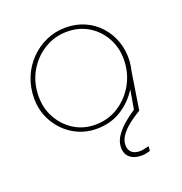

<svg xmlns="http://www.w3.org/2000/svg" viewBox="-133 -639 922 972"><g transform="rotate(-20 328.5 -152.5)"><path d="M467 218Q424 218 401 196Q378 174 382 134Q385 105 404.5 78.5Q424 52 448 31.5Q472 11 491 -2Q510 -15 513 -16L532 0Q529 2 510.5 13.5Q492 25 469 43Q446 61 428 84Q410 107 407 132Q404 161 419.5 177.5Q435 194 466 194Q475 194 487 191.5Q499 189 515 185L513 210Q508 211 495 214.5Q482 218 467 218ZM300 13Q231 13 175 -21Q119 -55 86 -112.5Q53 -170 53 -239Q53 -299 74 -350.5Q95 -402 132.5 -440.5Q170 -479 219 -501Q268 -523 324 -523Q380 -523 426.5 -502.5Q473 -482 506.5 -445Q540 -408 557.5 -359Q575 -310 572 -253Q571 -240 569 -227.5Q567 -215 564 -203L532 0H506L526 -115H525Q488 -57 431 -22Q374 13 300 13ZM300 -9Q367 -9 421 -42Q475 -75 509 -131Q543 -187 547 -255Q551 -326 522 -381.5Q493 -437 441.5 -469Q390 -501 324 -501Q257 -501 201 -466.5Q145 -432 111.5 -373Q78 -314 78 -240Q78 -176 107.5 -123.5Q137 -71 187 -40Q237 -9 300 -9Z"/></g></svg>

Font: MuseoModerno Thin Thin
Style: Italic
Weight: 250
Italic angle: -9°
Version: Version 1.003